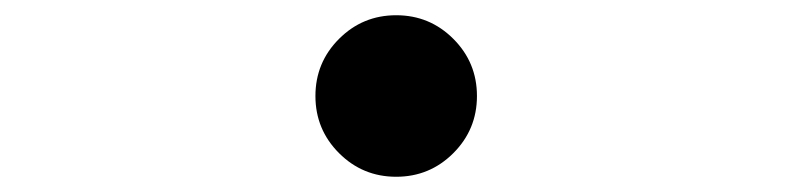

<svg xmlns="http://www.w3.org/2000/svg" viewBox="-20 -506 1040 252"><path d="M500 -486Q544 -486 575 -455Q606 -424 606 -380Q606 -336 575 -305Q544 -274 500 -274Q456 -274 425 -305Q394 -336 394 -380Q394 -424 425 -455Q456 -486 500 -486Z"/></svg>

Font: Chiron GoRound TC
Style: Regular
Weight: 400
Designer: Ryoko NISHIZUKA 西塚涼子 (kana, bopomofo & ideographs); Paul D. Hunt (Latin, Greek & Cyrillic); Sandoll Communications 산돌커뮤니
Foundry: Adobe
Version: Version 1.000;hotconv 1.1.1;makeotfexe 2.6.0